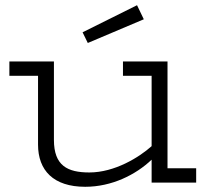

<svg xmlns="http://www.w3.org/2000/svg" viewBox="-20 -701 793 737"><path d="M733 -55H623V-465H452V-410H562V-140C514 -97 420 -39 323 -39C239 -39 187 -65 187 -164V-465H16V-410H126V-146C126 -47 185 16 307 16C409 16 501 -30 562 -88V0H733ZM506 -681 297 -577 317 -536 532 -627Z"/></svg>

Font: Stint Ultra Expanded
Style: Regular
Weight: 400
Width: 7
Designer: Astigmatic (AOETI)
Foundry: Astigmatic (AOETI)
Version: Version 1.000